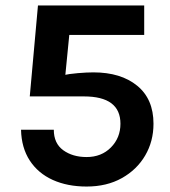

<svg xmlns="http://www.w3.org/2000/svg" viewBox="-20 -669 622 703"><path d="M297 14Q227 14 173.2 -10.2Q119.5 -34.5 89 -81.2Q58.5 -128 57 -194H177Q177 -144 211.5 -119Q246 -94 297 -94Q351.5 -94 386.2 -129.2Q421 -164.5 421 -216Q421 -316 287 -316H89L119 -649H508V-541H214L237 -575L218 -382L208 -393Q232 -398.5 265 -401.2Q298 -404 322 -404Q422.5 -404 482.2 -355.2Q542 -306.5 542 -216Q542 -151.5 511.5 -99.5Q481 -47.5 426 -16.8Q371 14 297 14Z"/></svg>

Font: Karla ExtraLight
Style: Bold
Weight: 700
Version: Version 2.001